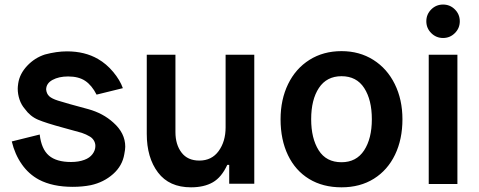

<svg xmlns="http://www.w3.org/2000/svg" viewBox="-20 -801 2087 837"><path d="M365.6 -325Q344.8 -331.2 285.4 -346.9Q256.2 -355.2 232.3 -362.5Q206.3 -370.8 194.8 -381.2Q183.3 -391.7 181.2 -410.4Q181.2 -437.5 208.9 -452.6Q236.5 -467.7 277.1 -467.7Q322.9 -467.7 351.6 -448.4Q380.2 -429.2 401 -388.5L515.6 -416.7Q503.1 -452.1 473.4 -487.5Q443.8 -522.9 407.3 -543.8Q350 -577.1 271.9 -577.1Q227.1 -577.1 176 -563.5Q131.2 -549 98.4 -514.1Q65.6 -479.2 59.4 -437.5Q57.3 -422.9 57.3 -414.6Q57.3 -390.6 65.1 -367.2Q72.9 -343.8 88.5 -326Q111.5 -293.8 145.8 -279.2Q180.2 -264.6 257.3 -243.8L336.5 -221.9Q357.3 -214.6 368.8 -207.3Q381.2 -201 388.5 -189.6Q395.8 -178.1 395.8 -164.6Q395.8 -145.8 383.3 -129.2Q370.8 -112.5 347.9 -104.2Q322.9 -94.8 289.6 -94.8Q226 -94.8 193.2 -122.9Q160.4 -151 153.1 -214.6L31.3 -184.4Q44.8 -128.1 75 -84.9Q105.2 -41.7 150 -17.7Q209.4 13.5 296.9 13.5Q339.6 13.5 376 6.2Q432.3 -6.2 472.9 -42.2Q513.5 -78.1 521.9 -129.2Q526 -150 526 -161.5Q526 -220.8 474 -266.7Q429.2 -307.3 365.6 -325Z M619.8 -562.5V-217.7Q619.8 -113.5 668.8 -49Q717.7 15.6 812.5 15.6Q869.8 15.6 907.8 -6.3Q945.8 -28.1 970.8 -82.3H979.2V0H1088.5V-562.5H963.5V-245.8Q963.5 -184.4 933.3 -142.7Q903.1 -101 849 -101Q797.9 -101 771.4 -135.9Q744.8 -170.8 744.8 -225V-562.5Z M1468.8 -578.1Q1389.6 -578.1 1329.2 -540.1Q1268.8 -502.1 1235.9 -434.4Q1203.1 -366.7 1203.1 -281.2Q1203.1 -191.7 1235.4 -124.5Q1267.7 -57.3 1327.6 -20.8Q1387.5 15.6 1468.8 15.6Q1550 15.6 1609.9 -21.9Q1669.8 -59.4 1702.1 -126.6Q1734.4 -193.8 1734.4 -281.2Q1734.4 -366.7 1701 -434.4Q1667.7 -502.1 1607.3 -540.1Q1546.9 -578.1 1468.8 -578.1ZM1468.8 -468.8Q1534.4 -468.8 1567.7 -417.2Q1601 -365.6 1601 -281.2Q1601 -196.9 1567.2 -145.3Q1533.3 -93.8 1468.8 -93.8Q1402.1 -93.8 1369.3 -145.8Q1336.5 -197.9 1336.5 -281.2Q1336.5 -366.7 1370.3 -417.7Q1404.2 -468.8 1468.8 -468.8Z M1849 -562.5V1H1974V-562.5ZM1838.5 -708.3Q1838.5 -738.5 1859.9 -759.9Q1881.3 -781.2 1911.5 -781.2Q1941.7 -781.2 1963 -759.9Q1984.4 -738.5 1984.4 -708.3Q1984.4 -678.1 1963 -656.8Q1941.7 -635.4 1911.5 -635.4Q1881.3 -635.4 1859.9 -656.8Q1838.5 -678.1 1838.5 -708.3Z"/></svg>

Font: Vladivostok Bold
Style: Regular
Weight: 700
Width: 4
Designer: Michael Sharanda
Foundry: Michael Sharanda
Version: Version 1.005